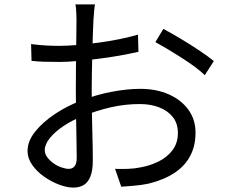

<svg xmlns="http://www.w3.org/2000/svg" viewBox="-20 -819 1040 871"><path d="M411 -799Q409 -790 408 -778.5Q407 -767 406 -754Q405 -741 404 -730Q403 -707 401.5 -670Q400 -633 399 -588.5Q398 -544 397 -498.5Q396 -453 396 -414Q396 -375 396.5 -328.5Q397 -282 398.5 -236.5Q400 -191 400.5 -152.5Q401 -114 401 -91Q401 -45 390 -18Q379 9 359.5 20.5Q340 32 313 32Q284 32 248 18.5Q212 5 179.5 -18Q147 -41 126 -71Q105 -101 105 -134Q105 -179 139.5 -222Q174 -265 229.5 -302Q285 -339 347 -362Q415 -389 486 -402.5Q557 -416 616 -416Q689 -416 745.5 -391Q802 -366 834.5 -321.5Q867 -277 867 -217Q867 -157 842.5 -111Q818 -65 770.5 -34Q723 -3 654 14Q621 21 588.5 23.5Q556 26 530 28L502 -53Q530 -52 560.5 -53Q591 -54 619 -60Q663 -68 701.5 -87.5Q740 -107 763.5 -139Q787 -171 787 -216Q787 -259 764 -288Q741 -317 702 -332Q663 -347 615 -347Q549 -347 486 -333Q423 -319 358 -293Q310 -275 270 -248.5Q230 -222 206.5 -193Q183 -164 183 -138Q183 -121 194.5 -105.5Q206 -90 223 -78Q240 -66 259 -59.5Q278 -53 292 -53Q309 -53 318.5 -65Q328 -77 328 -102Q328 -131 327 -182.5Q326 -234 325 -294.5Q324 -355 324 -410Q324 -453 324.5 -502Q325 -551 325.5 -597Q326 -643 326.5 -678Q327 -713 327 -728Q327 -738 326.5 -751.5Q326 -765 325 -778Q324 -791 322 -799ZM721 -688Q757 -669 801 -642.5Q845 -616 885.5 -589Q926 -562 950 -542L909 -478Q891 -496 863 -516.5Q835 -537 803 -557.5Q771 -578 740 -596.5Q709 -615 685 -628ZM121 -619Q162 -614 191.5 -612.5Q221 -611 249 -611Q286 -611 332 -615Q378 -619 427 -625.5Q476 -632 522.5 -641.5Q569 -651 606 -662L608 -584Q569 -575 521 -566.5Q473 -558 423.5 -552Q374 -546 329 -542Q284 -538 251 -538Q208 -538 178.5 -539Q149 -540 123 -543Z"/></svg>

Font: Noto Sans TC
Style: Regular
Weight: 400
Designer: Ryoko NISHIZUKA  (kana, bopomofo & ideographs); Paul D. Hunt (Latin, Greek & Cyrillic); Sandoll Communications , Soo-you
Foundry: Adobe
Version: Version 2.004-H2;hotconv 1.0.118;makeotfexe 2.5.65603